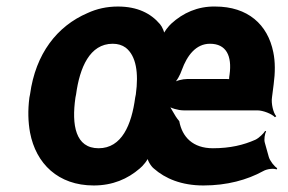

<svg xmlns="http://www.w3.org/2000/svg" viewBox="-20 -558 881 588"><path d="M451 -42C486 -11 536 10 603 10C675 10 737 -7 786 -34C798 -41 819 -43 827 -39L829 -43C821 -47 806 -66 803 -78L791 -121C788 -131 791 -148 795 -156L792 -157C788 -150 773 -135 762 -130C726 -114 685 -104 632 -104C571 -104 538 -138 529 -187C513 -205 504 -230 495 -238L493 -235C501 -227 526 -220 542 -220H768C786 -220 813 -209 822 -199L826 -202C817 -212 810 -241 813 -260L818 -299C823 -336 823 -369 817 -398C800 -483 739 -538 639 -538C585 -539 540 -518 505 -486C497 -479 481 -459 479 -450H483C485 -458 477 -476 470 -484C442 -517 401 -538 341 -538C307 -538 276 -531 248 -518C155 -478 89 -394 72 -269L70 -259C65 -220 66 -185 72 -152C90 -57 158 10 267 10C325 10 371 -10 408 -42C417 -49 434 -69 435 -79H431C430 -69 442 -49 451 -42ZM325 -424C341 -424 354 -420 365 -412C397 -387 405 -335 396 -269L394 -259C383 -176 353 -104 282 -104C211 -104 199 -175 211 -259L213 -269C224 -351 255 -424 325 -424ZM683 -329 682 -322C682 -319 681 -313 683 -311L686 -314C684 -316 678 -316 675 -316H553C539 -316 518 -311 509 -303L511 -300C520 -307 532 -329 537 -344C553 -388 580 -424 623 -424C673 -424 691 -387 683 -329Z"/></svg>

Font: Asimov
Style: EdgeNarIt
Weight: 500
Designer: Google
Version: Version 2.000980: 2014